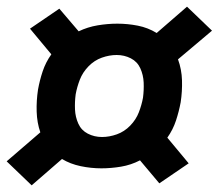

<svg xmlns="http://www.w3.org/2000/svg" viewBox="-40 -628 656 576"><path d="M55 -72 146 -151Q171 -136 202 -129.5Q233 -123 264 -123Q293 -123 323 -128Q353 -133 380 -147L438 -78L526 -138L462 -215Q479 -239 488 -266.5Q497 -294 502 -321Q507 -354 506 -387Q505 -420 494 -450L596 -536L521 -608L430 -529Q404 -545 373.5 -551Q343 -557 312 -557Q283 -557 253 -552Q223 -547 196 -534L138 -602L50 -542L114 -465Q97 -441 88 -414Q79 -387 74 -359Q69 -326 70 -293Q71 -260 81 -231L-20 -144ZM266 -217Q243 -217 223.5 -227Q204 -237 195 -257Q186 -277 185 -299.5Q184 -322 187 -345Q191 -367 199.5 -389Q208 -411 225.5 -429Q243 -447 265.5 -455Q288 -463 310 -463Q333 -463 352.5 -453Q372 -443 381 -423Q390 -403 391 -380.5Q392 -358 389 -335Q385 -313 376.5 -291Q368 -269 350.5 -251Q333 -233 310.5 -225Q288 -217 266 -217Z"/></svg>

Font: Iosevka Sparkle Heavy Oblique
Style: Regular
Weight: 900
Italic angle: -9°
Designer: Belleve Invis
Foundry: Belleve Invis
Version: Version 4.5.0; ttfautohint (v1.8.3)